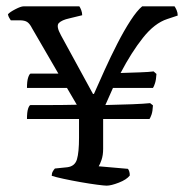

<svg xmlns="http://www.w3.org/2000/svg" viewBox="-20 -585 586 605"><path d="M316 0Q309 0 286 -3Q263 -6 234.5 -11Q206 -16 180.5 -21.5Q155 -27 143 -31Q143 -39 146.5 -45Q150 -51 153 -54L192 -58Q216 -61 222.5 -83Q229 -105 229 -151V-210H65Q65 -232 68.5 -242.5Q72 -253 76 -254Q104 -254 142.5 -254Q181 -254 222 -255L191 -308H65Q65 -329 68.5 -340Q72 -351 76 -353H164L81 -496Q74 -510 66 -515.5Q58 -521 42 -521H14Q12 -524 9 -529Q6 -534 5 -540Q11 -547 28.5 -556Q46 -565 54 -565H230Q233 -561 236 -553Q239 -545 239 -537L198 -527Q175 -522 165.5 -512.5Q156 -503 172 -474L273 -289H276Q291 -323 310 -365Q329 -407 350 -448Q371 -489 391.5 -520.5Q412 -552 428 -565H530Q533 -561 536.5 -553Q540 -545 540 -536L507 -525Q467 -512 430.5 -466Q394 -420 360 -355Q391 -356 420.5 -357Q450 -358 464 -360L473 -352Q472 -334 468.5 -323Q465 -312 462 -308H336L312 -254Q358 -255 396.5 -256.5Q435 -258 453 -260L462 -253Q461 -234 457.5 -224Q454 -214 451 -210H305V-116Q305 -96 300 -81.5Q295 -67 291 -61L383 -53Q385 -51 387 -45.5Q389 -40 389 -32Q379 -19 354.5 -9.5Q330 0 316 0Z"/></svg>

Font: Texturina 72pt
Style: Regular
Weight: 400
Designer: Guillermo Torres Carreño
Foundry: Omnibus-Type
Version: Version 1.002; ttfautohint (v1.8.3)